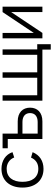

<svg xmlns="http://www.w3.org/2000/svg" viewBox="928 -1523 708 2604"><g transform="rotate(-90 1282.0 -221.0)"><path d="M294 15Q334.3 15 368.9 5.4Q403.5 -4.2 432.1 -22.8Q460.7 -41.3 482.9 -69Q505.2 -96.7 520.3 -132.7L446.7 -154.3Q426.3 -106.7 388.2 -81Q350 -55.3 294 -55.3Q250.5 -55.3 217.6 -70.7Q184.7 -86 162.4 -114.1Q140.2 -142.2 129.1 -181.9Q118 -221.7 118 -270Q118 -320 129.4 -359.6Q140.8 -399.2 163.2 -427.1Q185.7 -455 218.5 -469.8Q251.3 -484.7 294 -484.7Q347.5 -484.7 388.4 -457.8Q429.3 -430.8 448.3 -382.3L520.3 -405.7Q509 -440.2 487.8 -467.8Q466.5 -495.5 437.2 -514.9Q407.8 -534.3 371.7 -544.7Q335.5 -555 294.7 -555Q235.3 -555 188.1 -535Q140.8 -515 107.9 -477.8Q75 -440.7 57.5 -387.9Q40 -335.2 40 -270Q40 -205.5 57.4 -152.8Q74.8 -100 107.7 -62.8Q140.5 -25.5 187.6 -5.2Q234.7 15 294 15Z M698.5 -469.7H573.5V-540H771.8ZM938 0H698.5V-540H771.8V-334.7H938Q983.8 -334.7 1018.6 -322.3Q1053.3 -310 1076.8 -287.8Q1100.2 -265.5 1112 -234.7Q1123.8 -203.8 1123.8 -167.3Q1123.8 -130.8 1112 -100Q1100.2 -69.2 1076.8 -46.9Q1053.3 -24.7 1018.6 -12.3Q983.8 0 938 0ZM929.8 -64.2Q960.7 -64.2 983.2 -71.9Q1005.8 -79.7 1020.8 -93.2Q1035.7 -106.8 1043 -125.9Q1050.3 -145 1050.3 -167.3Q1050.3 -190 1043 -208.9Q1035.7 -227.8 1020.8 -241.4Q1005.8 -255 983.2 -262.8Q960.7 -270.5 929.8 -270.5H771.8V-64.2Z M1911 113.3V0H1219V-540H1292.3V-70H1530V-540H1603.3V-70H1841V-540H1914.3V-70H1984.3V113.3Z M2493.5 -540V0H2420.2V-423.3L2137.5 0H2064.2V-540H2137.5V-116.7L2420.2 -540Z"/></g></svg>

Font: Vela Sans GX ExtLt
Style: Regular
Weight: 200
Designer: Principal design: Mikhail Sharanda - project Manrope.
Design modification: Ravid Balaliev
Foundry: Mikhail Sharanda
Version: Version 1.001